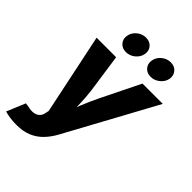

<svg xmlns="http://www.w3.org/2000/svg" viewBox="-295 -885 1214 1214"><g transform="rotate(45 312.5 -278.0)"><path d="M-20.5 193.4 31.7 68.4 61 72.8Q88.9 79.6 110.4 75.7Q131.8 71.8 145.5 58.6Q159.2 45.4 162.6 23.4L167.5 0.5L54.2 -541H229L266.6 -278.8Q273.4 -225.1 274.7 -170.9Q275.9 -116.7 279.3 -55.7H242.2Q265.1 -116.7 287.4 -171.1Q309.6 -225.6 335.4 -278.8L464.4 -541H646L318.8 60.1Q294.9 104.5 262.9 137.7Q231 170.9 187.7 189.2Q144.5 207.5 85.9 207.5Q55.7 207.5 27.3 203.6Q-1 199.7 -20.5 193.4ZM470.2 -607.4Q436.5 -607.4 417 -630.1Q397.5 -652.8 402.8 -685.1Q408.2 -717.8 435.3 -740.2Q462.4 -762.7 496.1 -762.7Q530.3 -762.7 549.8 -740.2Q569.3 -717.8 564.5 -685.1Q559.1 -652.8 531.5 -630.1Q503.9 -607.4 470.2 -607.4ZM249 -607.4Q215.3 -607.4 195.8 -630.1Q176.3 -652.8 181.6 -685.1Q187 -717.8 214.1 -740.2Q241.2 -762.7 275.4 -762.7Q309.1 -762.7 328.9 -740.2Q348.6 -717.8 343.3 -685.1Q337.9 -652.8 310.5 -630.1Q283.2 -607.4 249 -607.4Z"/></g></svg>

Font: Inter 17pt ExtraBold
Style: Italic
Weight: 800
Italic angle: -9.3988°
Version: Version 4.001;git-66647c0bb